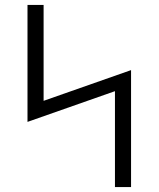

<svg xmlns="http://www.w3.org/2000/svg" viewBox="-20 -755 640 775"><path d="M444 0V-387L91 -263V-735H156V-348L509 -472V0Z"/></svg>

Font: Iosevka Light Extended
Style: Regular
Weight: 300
Width: 7
Monospace: yes
Designer: Belleve Invis
Foundry: Belleve Invis
Version: Version 32.5.0; ttfautohint (v1.8.4)